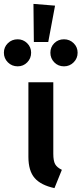

<svg xmlns="http://www.w3.org/2000/svg" viewBox="-77 -952 419 987"><path d="M95 -932 206 -923 171 -736H97ZM14 -750Q42 -750 62.5 -730Q83 -710 83 -681Q83 -652 63 -631.5Q43 -611 14 -611Q-16 -611 -36.5 -631.5Q-57 -652 -57 -681Q-57 -710 -36.5 -730Q-16 -750 14 -750ZM252 -750Q281 -750 301.5 -730Q322 -710 322 -681Q322 -652 301.5 -631.5Q281 -611 252 -611Q222 -611 202 -631.5Q182 -652 182 -681Q182 -710 202 -730Q222 -750 252 -750ZM197 -529V-162Q197 -125 206.5 -108Q216 -91 241 -79L203 15Q133 0 101 -37Q69 -74 69 -146V-529Z"/></svg>

Font: FiraGO Medium
Style: Regular
Weight: 500
Designer: bBox Type
Foundry: bBox Type GmbH
Version: Version 1.001;PS 001.001;hotconv 1.0.88;makeotf.lib2.5.64775